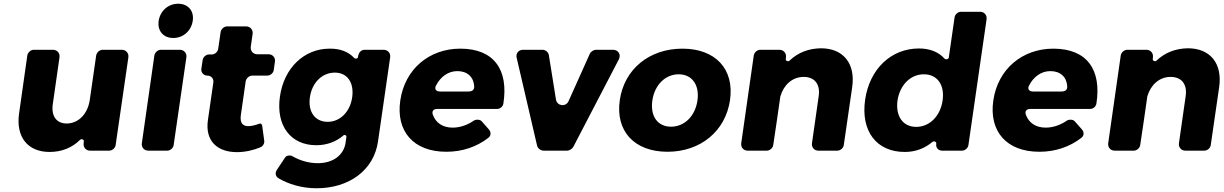

<svg xmlns="http://www.w3.org/2000/svg" viewBox="-20 -805 6540 1026"><path d="M631 -539H529C512 -539 497 -525 494 -509L460 -273C450 -200 403 -146 337 -145C282 -145 253 -184 262 -248L298 -499C301 -521 285 -539 263 -539H161C144 -539 129 -525 126 -509L82 -199C64 -73 128 7 245 7C309 7 365 -15 408 -58C415 -65 430 -59 428 -50L427 -40C424 -18 439 0 461 0H564C580 0 596 -14 598 -30L666 -499C669 -521 653 -539 631 -539Z M932 -785C879 -785 836 -747 828 -694C820 -640 853 -602 906 -602C959 -602 1002 -640 1010 -694C1018 -747 985 -785 932 -785ZM908 -30 976 -499C979 -521 963 -539 941 -539H840C823 -539 808 -525 805 -509L738 -40C735 -18 750 0 772 0H874C890 0 906 -14 908 -30Z M1366 -144C1344 -136 1324 -131 1309 -131C1277 -130 1261 -148 1267 -190L1293 -371C1296 -387 1312 -401 1328 -401H1408C1425 -401 1441 -415 1443 -431L1449 -475C1453 -497 1437 -515 1415 -515H1355C1333 -515 1317 -533 1320 -555L1330 -624C1333 -646 1317 -664 1295 -664H1194C1177 -664 1162 -650 1159 -634L1146 -544C1144 -528 1128 -514 1112 -514H1097C1081 -514 1065 -500 1063 -484L1056 -438C1053 -418 1068 -401 1088 -401C1109 -401 1123 -384 1120 -364L1091 -163C1075 -51 1142 8 1246 8C1289 8 1334 -2 1372 -18C1385 -23 1394 -39 1392 -53L1381 -134C1379 -142 1373 -147 1366 -144Z M2030 -539H1929C1907 -539 1895 -521 1893 -500C1892 -491 1878 -489 1872 -496C1842 -528 1798 -546 1741 -545C1606 -545 1498 -443 1476 -290C1453 -133 1534 -29 1670 -29C1727 -29 1777 -48 1816 -82C1822 -87 1833 -81 1831 -73L1827 -44C1818 23 1761 67 1678 67C1630 67 1583 53 1543 30C1532 23 1511 25 1504 36L1460 102C1449 119 1451 137 1469 148C1522 179 1592 201 1672 201C1846 201 1978 104 2000 -49L2065 -499C2068 -521 2052 -539 2030 -539ZM1731 -154C1663 -154 1625 -208 1636 -285C1647 -363 1701 -417 1769 -417C1836 -417 1873 -364 1862 -285C1851 -208 1798 -154 1731 -154Z M2440 -545C2273 -545 2143 -435 2119 -268C2095 -104 2189 6 2365 6C2452 6 2528 -21 2589 -68C2605 -80 2605 -99 2592 -114L2554 -157C2545 -167 2524 -168 2513 -161C2477 -136 2437 -123 2399 -123C2346 -123 2309 -148 2293 -192C2286 -212 2297 -223 2318 -223H2637C2653 -223 2668 -236 2670 -252C2698 -432 2620 -545 2440 -545ZM2310 -348C2334 -395 2375 -425 2424 -425C2477 -425 2511 -394 2514 -344C2515 -324 2503 -316 2482 -316H2331C2310 -316 2300 -330 2310 -348Z M3043 -19 3287 -488C3300 -513 3284 -539 3256 -539H3164C3153 -539 3137 -529 3132 -518L3018 -264C3003 -232 2957 -238 2951 -273L2913 -510C2911 -526 2895 -539 2879 -539H2775C2751 -539 2735 -519 2741 -496L2850 -27C2853 -13 2869 0 2884 0H3012C3022 0 3038 -10 3043 -19Z M3627 -545C3450 -545 3316 -436 3292 -270C3268 -104 3370 6 3547 6C3723 6 3857 -104 3881 -270C3905 -436 3803 -545 3627 -545ZM3607 -408C3678 -408 3719 -351 3707 -268C3695 -184 3637 -128 3566 -128C3494 -128 3454 -184 3466 -268C3478 -351 3535 -408 3607 -408Z M4367 -547C4301 -546 4244 -524 4199 -481C4192 -474 4177 -480 4179 -490L4180 -499C4183 -521 4167 -539 4145 -539H4043C4026 -539 4011 -525 4008 -509L3941 -40C3938 -18 3953 0 3975 0H4078C4094 0 4110 -14 4112 -30C4125 -117 4138 -203 4150 -290C4168 -351 4213 -394 4275 -394C4333 -394 4364 -355 4355 -292L4319 -40C4316 -18 4331 0 4353 0H4455C4471 0 4487 -14 4489 -30L4534 -340C4552 -466 4486 -547 4367 -547Z M5218 -742H5115C5099 -742 5083 -728 5081 -712L5050 -497C5048 -488 5034 -485 5027 -492C4996 -527 4949 -546 4891 -546C4742 -546 4627 -437 4603 -272C4579 -105 4663 7 4815 7C4872 7 4922 -12 4963 -47C4971 -53 4985 -47 4983 -38V-36C4980 -16 4994 0 5014 0H5121C5137 0 5153 -14 5155 -30L5252 -702C5255 -724 5240 -742 5218 -742ZM4876 -127C4804 -127 4765 -185 4776 -268C4789 -351 4845 -408 4917 -408C4989 -408 5029 -351 5017 -268C5005 -185 4948 -127 4876 -127Z M5609 -545C5442 -545 5312 -435 5288 -268C5264 -104 5358 6 5534 6C5621 6 5697 -21 5758 -68C5774 -80 5774 -99 5761 -114L5723 -157C5714 -167 5693 -168 5682 -161C5646 -136 5606 -123 5568 -123C5515 -123 5478 -148 5462 -192C5455 -212 5466 -223 5487 -223H5806C5822 -223 5837 -236 5839 -252C5867 -432 5789 -545 5609 -545ZM5479 -348C5503 -395 5544 -425 5593 -425C5646 -425 5680 -394 5683 -344C5684 -324 5672 -316 5651 -316H5500C5479 -316 5469 -330 5479 -348Z M6328 -547C6262 -546 6205 -524 6160 -481C6153 -474 6138 -480 6140 -490L6141 -499C6144 -521 6128 -539 6106 -539H6004C5987 -539 5972 -525 5969 -509L5902 -40C5899 -18 5914 0 5936 0H6039C6055 0 6071 -14 6073 -30C6086 -117 6099 -203 6111 -290C6129 -351 6174 -394 6236 -394C6294 -394 6325 -355 6316 -292L6280 -40C6277 -18 6292 0 6314 0H6416C6432 0 6448 -14 6450 -30L6495 -340C6513 -466 6447 -547 6328 -547Z"/></svg>

Font: Trueno
Style: RoundBdIt
Weight: 700
Designer: Julieta Ulanovsky, Jasper
Foundry: Julieta Ulanovsky, Cannot Into Space Fonts
Version: Version 3.001